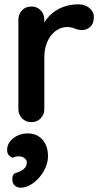

<svg xmlns="http://www.w3.org/2000/svg" viewBox="-20 -565 474 888"><path d="M125 0Q99 0 82 -17.5Q65 -35 65 -61V-474Q65 -500 82 -517.5Q99 -535 125 -535Q151 -535 168 -517.5Q185 -500 185 -474V-380L178 -447Q189 -471 206.5 -489.5Q224 -508 246 -520.5Q268 -533 293 -539Q318 -545 343 -545Q373 -545 393.5 -528Q414 -511 414 -488Q414 -455 397 -440.5Q380 -426 360 -426Q341 -426 325.5 -433Q310 -440 290 -440Q272 -440 253.5 -431.5Q235 -423 219.5 -405Q204 -387 194.5 -360.5Q185 -334 185 -298V-61Q185 -35 168 -17.5Q151 0 125 0ZM202 158Q202 191 183.5 224.5Q165 258 135.5 280.5Q106 303 73 303Q62 303 49.5 294Q37 285 37 263Q37 240 51.5 235.5Q66 231 76 226Q89 219 96.5 209.5Q104 200 104 186Q104 175 93.5 166.5Q83 158 66 158Q60 158 52 159.5Q44 161 38 165Q28 160 20.5 152.5Q13 145 13 128Q13 97 41.5 74.5Q70 52 108 52Q151 52 176.5 81Q202 110 202 158Z"/></svg>

Font: zvoove
Style: Bold
Weight: 700
Designer: Vernon Adams (Nunito) & Andrew Paglinawan (Quicksand)
Foundry: zvoove
Version: Version 3.006